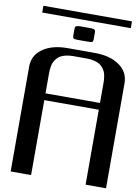

<svg xmlns="http://www.w3.org/2000/svg" viewBox="-107 -1088 839 1157"><g transform="rotate(10 312.5 -509.0)"><path d="M604.5 -1017.6V-976.1H62.5V-1017.6ZM396 -913.6V-871.6Q396 -859.4 391.1 -855.2Q386.2 -851.1 364.7 -851.1H302.2Q281.2 -851.1 276.1 -855.2Q271 -859.4 271 -871.6V-913.6Q271.5 -920.9 272.5 -924.1Q273.4 -927.2 280.5 -930.7Q287.6 -934.1 302.2 -934.1H364.7Q379.4 -934.1 386.5 -931.2Q393.6 -928.2 394.5 -925Q395.5 -921.9 396 -913.6ZM416.5 -791.5Q510.3 -791.5 567.6 -751.2Q625 -710.9 625 -641.6V0H500V-458.5H166.5V0Q166.5 0 41.5 0V-641.6Q41.5 -710.9 98.9 -751.2Q156.2 -791.5 250 -791.5ZM500 -500V-618.7Q500 -631.8 499.5 -641.6Q499 -651.4 496.3 -666Q493.7 -680.7 488.8 -691.2Q483.9 -701.7 474.6 -713.4Q465.3 -725.1 452.6 -732.7Q439.9 -740.2 419.9 -745.1Q399.9 -750 375 -750H291.5Q266.6 -750 246.6 -745.1Q226.6 -740.2 213.9 -732.7Q201.2 -725.1 191.9 -713.4Q182.6 -701.7 177.7 -691.2Q172.9 -680.7 170.2 -666Q167.5 -651.4 167 -641.6Q166.5 -631.8 166.5 -618.7V-500Z"/></g></svg>

Font: Gputeks
Style: Bold
Weight: 600
Width: 8
Version: Version 0.9